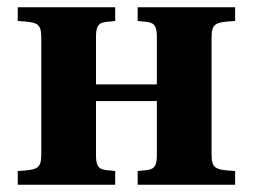

<svg xmlns="http://www.w3.org/2000/svg" viewBox="-20 -510 698 530"><path d="M29 0H298V-38L277 -40C256 -42 245 -47 245 -80V-231H413V-80C413 -47 402 -42 381 -40L360 -38V0H629V-38C572 -41 564 -45 564 -87V-403C564 -445 572 -449 629 -452V-490H360V-452L381 -450C402 -448 413 -443 413 -410V-277H245V-410C245 -443 256 -448 277 -450L298 -452V-490H29V-452C86 -449 94 -445 94 -403V-87C94 -45 86 -41 29 -38Z"/></svg>

Font: Heuristica
Style: Bold
Weight: 700
Version: Version 1.0.1